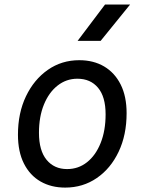

<svg xmlns="http://www.w3.org/2000/svg" viewBox="-20 -823 640 850"><path d="M268.5 7.5Q206.5 7.5 159.5 -19.5Q112.5 -46.5 86 -98.8Q59.5 -151 59.5 -227Q59.5 -322.5 95 -396.8Q130.5 -471 191.8 -513.8Q253 -556.5 331 -556.5Q394 -556.5 441 -528.8Q488 -501 514.2 -448.8Q540.5 -396.5 540.5 -322Q540.5 -225.5 505.2 -151.2Q470 -77 408.5 -34.8Q347 7.5 268.5 7.5ZM277 -74.5Q327 -74.5 365.2 -104.8Q403.5 -135 425.5 -189.8Q447.5 -244.5 447.5 -317Q447.5 -394.5 414 -434.5Q380.5 -474.5 322.5 -474.5Q273.5 -474.5 235 -444.2Q196.5 -414 174.5 -360.2Q152.5 -306.5 152.5 -235Q152.5 -156.5 186.2 -115.5Q220 -74.5 277 -74.5ZM323.5 -642 445 -803H556L425.5 -642Z"/></svg>

Font: Spline Sans Mono
Style: Italic
Weight: 400
Italic angle: -4°
Monospace: yes
Designer: Eben Sorkin, Mirko Velimirovic
Foundry: Sorkin Type
Version: Version 1.004